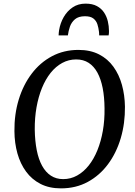

<svg xmlns="http://www.w3.org/2000/svg" viewBox="-20 -1028 742 1058"><path d="M316 10Q251.5 10 203.5 -14.5Q155.5 -39 123.8 -82.2Q92 -125.5 76 -182.5Q60 -239.5 59.5 -305Q58.5 -397.5 83 -478.5Q107.5 -559.5 154 -621.2Q200.5 -683 266 -718Q331.5 -753 412.5 -753Q478 -753 526 -728.2Q574 -703.5 605.2 -660Q636.5 -616.5 652 -560.2Q667.5 -504 668.5 -440.5Q669.5 -348.5 645.5 -267Q621.5 -185.5 575.2 -123.2Q529 -61 463.5 -25.5Q398 10 316 10ZM328 -41Q369.5 -41 405 -60.8Q440.5 -80.5 468.8 -116Q497 -151.5 516.8 -200.2Q536.5 -249 546.8 -307.5Q557 -366 556 -431Q555.5 -493 545.8 -542.8Q536 -592.5 516.8 -627.8Q497.5 -663 468.5 -681.8Q439.5 -700.5 400 -700.5Q358.5 -700.5 323 -681.2Q287.5 -662 259.2 -626.8Q231 -591.5 211.2 -543Q191.5 -494.5 181.2 -436.5Q171 -378.5 171.5 -314Q172.5 -251 182.5 -200.5Q192.5 -150 212 -114.5Q231.5 -79 260.5 -60Q289.5 -41 328 -41ZM451.5 -1008Q489 -1008 514 -994.5Q539 -981 553.5 -959Q568 -937 574.2 -910.5Q580.5 -884 580.5 -857Q580.5 -851 580.2 -844.8Q580 -838.5 578.5 -833H526.5Q526.5 -838 526.2 -842.8Q526 -847.5 525.5 -852.5Q523 -874.5 516.8 -894Q510.5 -913.5 494.8 -926Q479 -938.5 448.5 -938.5Q412.5 -938.5 393 -921.8Q373.5 -905 365.2 -880.8Q357 -856.5 354 -833H303Q303 -840.5 303.8 -847.2Q304.5 -854 305.5 -861Q312 -901 331.2 -934.2Q350.5 -967.5 380.8 -987.8Q411 -1008 451.5 -1008Z"/></svg>

Font: Merriweather 20pt
Style: Italic
Weight: 400
Italic angle: -7.8°
Version: Version 2.101